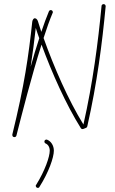

<svg xmlns="http://www.w3.org/2000/svg" viewBox="-20 -623 559 934"><path d="M50 44C55 44 59 41 60 36C86 -66 134 -255 182 -406C233 -267 301 -115 373 0C376 5 381 6 386 4L396 0C402 -2 404 -5 405 -10C452 -217 477 -412 494 -592V-593C494 -598 490 -603 484 -603C479 -603 474 -599 474 -594C457 -416 432 -222 386 -18V-17C312 -137 243 -295 192 -438C207 -485 222 -527 236 -560C237 -561 237 -562 237 -564C237 -570 232 -574 227 -574C223 -574 219 -571 218 -568C206 -540 194 -506 181 -468C175 -486 169 -504 164 -521C162 -526 160 -529 156 -532C151 -534 149 -535 148 -534C146 -534 144 -532 142 -530C139 -526 138 -523 137 -518C119 -351 99 -209 40 31V32C40 32 40 33 40 34C40 40 44 44 50 44ZM164 291C168 291 171 289 172 286C217 215 242 143 242 110C242 85 228 64 210 57C209 56 208 56 206 56C200 56 196 60 196 66C196 70 199 74 202 75C214 80 222 93 222 110C222 139 199 207 156 276C154 277 154 279 154 281C154 286 158 291 164 291ZM129 -298C139 -363 147 -424 154 -487C159 -470 165 -454 171 -437C157 -394 142 -346 129 -298Z"/></svg>

Font: Mistral SingleLine Outline
Style: Regular
Weight: 300
Designer: François Chastanet, Élisa Garzelli, Anais Alves, Morgane Autin
Foundry: institut supérieur des arts et du design Toulouse / isdaT
Version: Version 1.000;Glyphs 3.3 (3337)